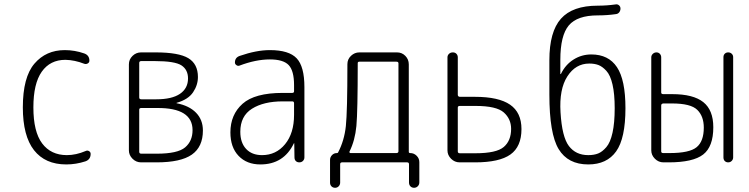

<svg xmlns="http://www.w3.org/2000/svg" viewBox="-20 -767 3540 907"><path d="M293 9.8Q193.4 9.8 140.6 -57.6Q87.9 -125 87.9 -259.8Q87.9 -402.3 142.6 -466.3Q197.3 -530.3 286.1 -530.3Q333 -530.3 377.9 -514.6Q402.3 -505.9 402.3 -480.5Q402.3 -471.7 394.5 -467.3Q386.7 -462.9 377.9 -465.8Q333 -483.4 289.1 -484.4Q216.8 -484.4 177.2 -428.2Q137.7 -372.1 137.7 -259.8Q137.7 -144.5 179.2 -89.4Q220.7 -34.2 295.9 -34.2Q338.9 -34.2 384.8 -53.7Q392.6 -57.6 400.4 -53.2Q408.2 -48.8 408.2 -40Q408.2 -13.7 383.8 -4.9Q338.9 9.8 293 9.8Z M637.7 -249V-49.8Q637.7 -41 647.5 -41H720.7Q819.3 -41 854.5 -70.8Q889.6 -100.6 889.6 -152.3Q889.6 -257.8 722.7 -256.8H647.5Q637.7 -256.8 637.7 -249ZM637.7 -469.7V-306.6Q637.7 -297.9 647.5 -297.9H718.8Q792 -297.9 830.1 -323.7Q868.2 -349.6 868.2 -396.5Q868.2 -437.5 837.4 -458Q806.6 -478.5 710 -478.5H647.5Q637.7 -478.5 637.7 -469.7ZM646.5 0Q623 0 606 -17.1Q588.9 -34.2 588.9 -56.6V-462.9Q588.9 -486.3 606 -502.9Q623 -519.5 646.5 -519.5H714.8Q824.2 -519.5 869.6 -492.2Q915 -464.8 915 -403.3Q915 -365.2 892.1 -331.1Q869.1 -296.9 814.5 -281.2Q813.5 -281.2 813.5 -280.3L814.5 -279.3Q874 -267.6 906.2 -234.4Q938.5 -201.2 938.5 -150.4Q938.5 -73.2 886.2 -36.6Q834 0 719.7 0Z M1315.4 -288.1Q1225.6 -288.1 1170.4 -253.4Q1115.2 -218.8 1115.2 -144.5Q1115.2 -92.8 1142.6 -63.5Q1169.9 -34.2 1217.8 -34.2Q1284.2 -34.2 1326.7 -85.9Q1369.1 -137.7 1369.1 -224.6V-279.3Q1369.1 -288.1 1360.4 -288.1ZM1210 9.8Q1145.5 9.8 1106.9 -30.8Q1068.4 -71.3 1068.4 -141.6Q1068.4 -225.6 1126 -276.9Q1183.6 -328.1 1315.4 -328.1H1360.4Q1369.1 -328.1 1369.1 -335.9V-365.2Q1369.1 -432.6 1343.8 -459.5Q1318.4 -486.3 1254.9 -486.3Q1188.5 -486.3 1111.3 -457Q1104.5 -454.1 1097.2 -459Q1089.8 -463.9 1089.8 -471.7Q1089.8 -495.1 1112.3 -502.9Q1191.4 -530.3 1254.9 -530.3Q1344.7 -530.3 1381.3 -491.7Q1418 -453.1 1418 -355.5V-23.4Q1418 -13.7 1411.1 -6.8Q1404.3 0 1394 0Q1383.8 0 1377.4 -6.3Q1371.1 -12.7 1371.1 -23.4L1370.1 -89.8Q1370.1 -90.8 1369.1 -90.8Q1368.2 -90.8 1368.2 -89.8Q1320.3 9.8 1210 9.8Z M1630.9 -50.8Q1629.9 -48.8 1631.3 -46.4Q1632.8 -43.9 1635.7 -43.9H1852.5Q1861.3 -43.9 1862.3 -51.8V-467.8Q1862.3 -475.6 1852.5 -475.6H1677.7Q1669.9 -475.6 1669.9 -468.8Q1669.9 -240.2 1663.6 -171.9Q1657.2 -103.5 1630.9 -50.8ZM1539.1 95.7V-11.7Q1539.1 -24.4 1548.3 -34.2Q1557.6 -43.9 1571.3 -43.9Q1576.2 -43.9 1577.1 -46.9Q1606.4 -102.5 1613.8 -171.4Q1621.1 -240.2 1621.1 -463.9Q1621.1 -487.3 1638.2 -503.4Q1655.3 -519.5 1677.7 -519.5H1855.5Q1878.9 -519.5 1895 -502.9Q1911.1 -486.3 1911.1 -462.9V-49.8Q1911.1 -43.9 1918 -43.9Q1935.5 -43.9 1948.2 -31.2Q1960.9 -18.6 1960.9 -1V94.7Q1960.9 105.5 1953.6 112.8Q1946.3 120.1 1936 120.1Q1925.8 120.1 1918.9 113.3Q1912.1 106.4 1912.1 94.7V8.8Q1912.1 0 1903.3 0H1595.7Q1586.9 0 1586.9 8.8V95.7Q1586.9 105.5 1580.1 112.8Q1573.2 120.1 1563 120.1Q1552.7 120.1 1545.9 113.3Q1539.1 106.4 1539.1 95.7Z M2142.6 -258.8V-51.8Q2142.6 -43 2152.3 -43H2225.6Q2325.2 -43 2359.9 -72.8Q2394.5 -102.5 2394.5 -158.2Q2394.5 -205.1 2359.9 -235.8Q2325.2 -266.6 2226.6 -266.6H2152.3Q2142.6 -266.6 2142.6 -258.8ZM2151.4 0Q2127.9 0 2110.8 -17.1Q2093.8 -34.2 2093.8 -56.6V-496.1Q2093.8 -505.9 2101.1 -512.7Q2108.4 -519.5 2119.1 -519.5Q2129.9 -519.5 2136.2 -512.7Q2142.6 -505.9 2142.6 -496.1V-319.3Q2142.6 -310.5 2152.3 -309.6H2223.6Q2335.9 -309.6 2389.6 -272.5Q2443.4 -235.4 2443.4 -157.2Q2443.4 -74.2 2391.1 -37.1Q2338.9 0 2224.6 0Z M2763.7 -466.8Q2699.2 -466.8 2660.2 -406.2Q2621.1 -345.7 2627.9 -236.3Q2634.8 -120.1 2667.5 -77.1Q2700.2 -34.2 2758.8 -34.2Q2786.1 -34.2 2805.7 -42Q2825.2 -49.8 2844.2 -71.8Q2863.3 -93.8 2873.5 -140.1Q2883.8 -186.5 2883.8 -255.9Q2883.8 -323.2 2873.5 -367.7Q2863.3 -412.1 2844.2 -432.6Q2825.2 -453.1 2806.6 -460Q2788.1 -466.8 2763.7 -466.8ZM2758.8 9.8Q2663.1 9.8 2619.1 -62.5Q2575.2 -134.8 2575.2 -320.3V-482.4Q2575.2 -617.2 2629.9 -678.7Q2684.6 -740.2 2803.7 -740.2Q2845.7 -740.2 2887.7 -746.1Q2896.5 -748 2903.8 -742.2Q2911.1 -736.3 2911.1 -726.6Q2911.1 -716.8 2905.3 -709Q2899.4 -701.2 2888.7 -700.2Q2847.7 -694.3 2803.7 -694.3Q2707 -694.3 2667 -647Q2627 -599.6 2627 -484.4V-418Q2627 -417 2627.9 -417Q2629.9 -417 2629.9 -418Q2651.4 -461.9 2689.5 -485.8Q2727.5 -509.8 2773.4 -509.8Q2854.5 -509.8 2894.5 -449.7Q2934.6 -389.6 2934.6 -255.9Q2934.6 -113.3 2890.6 -51.8Q2846.7 9.8 2758.8 9.8Z M3397.5 -23.4V-497.1Q3397.5 -506.8 3403.8 -513.2Q3410.2 -519.5 3419.9 -519.5Q3429.7 -519.5 3436.5 -513.2Q3443.4 -506.8 3443.4 -497.1V-23.4Q3443.4 -13.7 3436.5 -6.8Q3429.7 0 3419.9 0Q3410.2 0 3403.8 -6.3Q3397.5 -12.7 3397.5 -23.4ZM3103.5 -268.6V-51.8Q3103.5 -43.9 3113.3 -43.9H3142.6Q3237.3 -43.9 3271 -71.8Q3304.7 -99.6 3304.7 -164.1Q3304.7 -217.8 3273.9 -248Q3243.2 -278.3 3154.3 -278.3H3113.3Q3103.5 -277.3 3103.5 -268.6ZM3114.3 0Q3090.8 0 3073.7 -17.1Q3056.6 -34.2 3056.6 -56.6V-496.1Q3056.6 -505.9 3064 -512.7Q3071.3 -519.5 3081.1 -519.5Q3090.8 -519.5 3097.2 -512.7Q3103.5 -505.9 3103.5 -496.1V-330.1Q3103.5 -322.3 3113.3 -322.3H3155.3Q3254.9 -322.3 3302.2 -284.7Q3349.6 -247.1 3349.6 -166Q3349.6 -74.2 3301.8 -37.1Q3253.9 0 3138.7 0Z"/></svg>

Font: Rounded Mgen+ 2m light
Style: Regular
Weight: 200
Designer: [Source Han Sans]
Ryoko NISHIZUKA  (kana & ideographs); Paul D. Hunt (Latin, Greek & Cyrillic); Wenlong ZHANG  (bopomofo
Version: Version 1.059.20150602